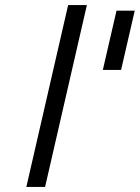

<svg xmlns="http://www.w3.org/2000/svg" viewBox="-20 -738 552 758"><path d="M249 -718H323L158 0H84ZM458 -462H386L440 -696H512Z"/></svg>

Font: Panefresco 400wt
Style: Italic
Weight: 400
Foundry: Campivisivi & Chank Co
Version: Version 1.001